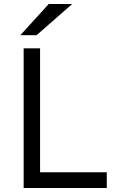

<svg xmlns="http://www.w3.org/2000/svg" viewBox="-20 -942 656 962"><path d="M98.5 0V-700H180.8V-78.8H515V0ZM82 -765.8 224 -921.8H341.5L163.5 -765.8Z"/></svg>

Font: Overpass Mono Light
Style: Regular
Weight: 300
Monospace: yes
Designer: Delve Withrington, Dave Bailey
Foundry: Delve Fonts LLC
Version: Version 4.000